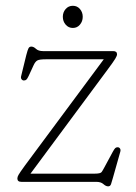

<svg xmlns="http://www.w3.org/2000/svg" viewBox="-20 -644 481 680"><path d="M360 -396 88 -29H315.5Q336 -29 340 -34.8Q344 -40.5 349 -50L379.5 -106.5Q385 -116.5 388.2 -119.5Q391.5 -122.5 396.5 -122.5Q402 -122.5 405 -118Q408 -113.5 406 -106.5L380 -14.5Q376 0.5 373.2 8.2Q370.5 16 363 16Q355 16 346.2 8Q337.5 0 320.5 0H55.5Q41.5 0 41.5 -12Q41.5 -17.5 45.8 -25Q50 -32.5 68.5 -58L347.5 -434H142.5Q120 -434 112.5 -430Q105 -426 99 -413L81.5 -375Q76.5 -364.5 73.2 -361.8Q70 -359 64.5 -359Q59.5 -359 56.2 -363.5Q53 -368 55 -375L73 -448.5Q78 -468 81.2 -473.5Q84.5 -479 91 -479Q99 -479 107.5 -471Q116 -463 132.5 -463H381Q394.5 -463 394.5 -451.5Q394.5 -446.5 388.2 -436Q382 -425.5 360 -396ZM238 -545Q222.5 -545 212.5 -556.8Q202.5 -568.5 202.5 -584.5Q202.5 -600.5 212.5 -612Q222.5 -623.5 238 -623.5Q253.5 -623.5 263.2 -612Q273 -600.5 273 -584.5Q273 -568.5 263.2 -556.8Q253.5 -545 238 -545Z"/></svg>

Font: Fraunces 9pt SuperSoft Thin
Style: Regular
Weight: 100
Version: Version 1.000;[b76b70a41]